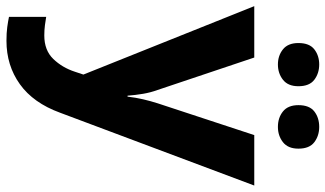

<svg xmlns="http://www.w3.org/2000/svg" viewBox="-232 -560 1032 609"><g transform="rotate(90 284.5 -256.0)"><path d="M0 -546H163L266 -239Q274 -217 278 -193.5Q282 -170 284 -144H287Q290 -170 295.5 -193.5Q301 -217 308 -239L409 -546H569L338 70Q307 155 247.5 197.5Q188 240 110 240Q85 240 66.5 237.5Q48 235 34 232V114Q45 116 60.5 118Q76 120 93 120Q140 120 167.5 91.5Q195 63 208 23L217 -4ZM117 -686Q117 -721 137 -736.5Q157 -752 185 -752Q213 -752 233.5 -736.5Q254 -721 254 -686Q254 -653 233.5 -637Q213 -621 185 -621Q157 -621 137 -637Q117 -653 117 -686ZM314 -686Q314 -721 334 -736.5Q354 -752 383 -752Q411 -752 431.5 -736.5Q452 -721 452 -686Q452 -653 431.5 -637Q411 -621 383 -621Q354 -621 334 -637Q314 -653 314 -686Z"/></g></svg>

Font: Noto IKEA Arabic
Style: Bold
Weight: 700
Designer: Monotype Design Team
Foundry: Monotype Imaging Inc.
Version: Version 1.200